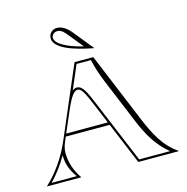

<svg xmlns="http://www.w3.org/2000/svg" viewBox="-115 -910 995 1020"><g transform="rotate(-15 382.5 -400.0)"><path d="M450 -645 451 -646 365.3 -751.7C343.2 -779 317.9 -800 286 -800C261.2 -800 241 -779.8 241 -755C241 -700.5 340.1 -665.5 450 -645ZM401 -667.7C312 -689.6 253 -721.3 253 -755C253 -770.5 267.8 -783 286 -783C307.3 -783 322.9 -764 339 -744.1ZM189.9 -245 240 -361C267.8 -425.5 288.4 -454.7 308.3 -454.7C328.3 -454.7 344.2 -423.7 370.8 -360L418.9 -245ZM141.6 -138.2C141.6 -90.8 157.5 -51.1 185.5 -12H47.4C81.9 -47.5 113.6 -89 141.6 -138.2ZM168 -219C129 -126 76 -54 19 -1L20 0H206L207 -1C176 -45 159.4 -95.5 159.4 -147.4C159.4 -171.3 167.7 -193 177.2 -215.1L183.6 -230H425.1L521 0H743V-2C667 -53 628.9 -129.8 591.5 -220L434 -600H331ZM381.9 -364.6C356.6 -425.2 338.4 -466.7 308.3 -466.7C299.1 -466.7 290.8 -463.4 282.9 -457.1L338.9 -588H418C428.3 -541.7 441.1 -503.4 459.2 -459.5L560.4 -215.4C594.2 -133.8 631.8 -66.9 698.8 -12H529Z"/></g></svg>

Font: Sortefax
Style: Medium
Weight: 500
Designer: gluk
Foundry: gluk
Version: Version 0.261